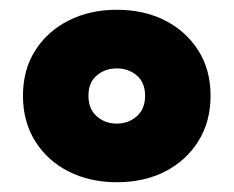

<svg xmlns="http://www.w3.org/2000/svg" viewBox="-20 -759 478 393"><path d="M219 -386Q164 -386 120.5 -408Q77 -430 52 -470Q27 -510 27 -563Q27 -616 52 -655.5Q77 -695 120.5 -717Q164 -739 219 -739Q275 -739 318 -717Q361 -695 386 -655.5Q411 -616 411 -563Q411 -510 386 -470Q361 -430 318 -408Q275 -386 219 -386ZM219 -506Q243 -506 260 -521Q277 -536 277 -563Q277 -590 260 -604.5Q243 -619 219 -619Q195 -619 178 -604.5Q161 -590 161 -563Q161 -536 178 -521Q195 -506 219 -506Z"/></svg>

Font: Mona Sans Expanded Black
Style: Regular
Weight: 900
Width: 7
Designer: Deni Anggara
Foundry: GitHub
Version: Version 2.000